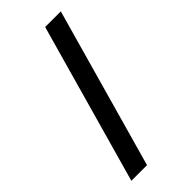

<svg xmlns="http://www.w3.org/2000/svg" viewBox="-297 -887 1093 1093"><g transform="rotate(-45 250.0 -340.0)"><path d="M51 143 323 -823H449L177 143Z"/></g></svg>

Font: Iosevka Slab Extrabold
Style: Regular
Weight: 800
Monospace: yes
Designer: Belleve Invis
Foundry: Belleve Invis
Version: Version 11.1.1; ttfautohint (v1.8.3)